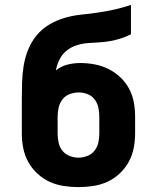

<svg xmlns="http://www.w3.org/2000/svg" viewBox="-20 -755 640 783"><path d="M300 8Q270 8 240 3.5Q210 -1 182.5 -13.5Q155 -26 132.5 -47Q110 -68 95.5 -94Q81 -120 75 -150Q69 -180 69 -210V-280Q69 -298 69 -315.5Q69 -333 69 -351Q69 -385 70 -419Q71 -453 76.5 -487Q82 -521 95 -553Q108 -585 130 -611.5Q152 -638 182 -655.5Q212 -673 245 -682.5Q278 -692 312.5 -695.5Q347 -699 381 -704Q415 -709 448.5 -716.5Q482 -724 514 -735V-615Q494 -605 472 -598Q450 -591 427 -587Q404 -583 381 -582Q358 -581 335 -579Q312 -577 290 -569.5Q268 -562 250.5 -547.5Q233 -533 222.5 -512Q212 -491 208 -468Q229 -485 255 -491.5Q281 -498 307 -498Q337 -498 366 -492.5Q395 -487 421.5 -474Q448 -461 470 -440.5Q492 -420 506 -394Q520 -368 525.5 -339Q531 -310 531 -280V-210Q531 -180 525 -150Q519 -120 504.5 -94Q490 -68 467.5 -47Q445 -26 417.5 -13.5Q390 -1 360 3.5Q330 8 300 8ZM300 -112Q318 -112 336 -119Q354 -126 365.5 -140.5Q377 -155 381 -173.5Q385 -192 385 -210V-280Q385 -298 381 -316.5Q377 -335 366 -349.5Q355 -364 337.5 -371Q320 -378 302 -378Q283 -378 265 -371.5Q247 -365 235.5 -350.5Q224 -336 219.5 -317.5Q215 -299 215 -280V-210Q215 -192 219 -173.5Q223 -155 234.5 -140.5Q246 -126 264 -119Q282 -112 300 -112Z"/></svg>

Font: Iosevka SS04 Heavy Extended
Style: Regular
Weight: 900
Width: 7
Monospace: yes
Designer: Belleve Invis
Foundry: Belleve Invis
Version: Version 19.0.0; ttfautohint (v1.8.4)